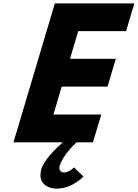

<svg xmlns="http://www.w3.org/2000/svg" viewBox="-20 -845 818 1140"><path d="M777.7 -825H305.7L60 0H353C312.3 36 242.3 103 226 158C200 245 265.1 275 317.1 275C409.1 275 475.6 203 475.6 203L419.6 149C419.6 149 390.7 179 359.7 179C342.7 179 326.9 165 334.3 140C355.2 70 435 0 435 0H532L581.1 -165H297.1L346.6 -331H618.6L667.7 -496H395.7L444.5 -660H728.5Z"/></svg>

Font: Hussar
Style: BdOblThree
Weight: 700
Foundry: Cannot Into Space Fonts
Version: Version 2.00